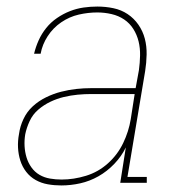

<svg xmlns="http://www.w3.org/2000/svg" viewBox="-20 -558 540 586"><path d="M167 8Q146 8 126 4.5Q106 1 89 -8.5Q72 -18 60 -33.5Q48 -49 42 -68Q36 -87 35 -107.5Q34 -128 38 -149Q41 -172 51.5 -194.5Q62 -217 80 -233.5Q98 -250 120.5 -261Q143 -272 166.5 -278Q190 -284 213 -286.5Q236 -289 259 -289H394L404 -344Q407 -366 407.5 -388.5Q408 -411 403 -431.5Q398 -452 387 -469.5Q376 -487 359 -498.5Q342 -510 320.5 -515Q299 -520 277 -520Q249 -520 220.5 -513.5Q192 -507 167 -490Q142 -473 125.5 -447.5Q109 -422 104 -394H84Q89 -415 98 -435Q107 -455 121 -472.5Q135 -490 154 -503Q173 -516 193.5 -524Q214 -532 235 -535Q256 -538 277 -538Q302 -538 326 -533Q350 -528 369.5 -515Q389 -502 402.5 -482.5Q416 -463 422 -440Q428 -417 427.5 -391.5Q427 -366 423 -341L369 -18H428V0H347L364 -108Q351 -81 329 -58Q307 -35 280.5 -20Q254 -5 225 1.5Q196 8 167 8ZM168 -10Q205 -10 242.5 -21.5Q280 -33 309.5 -59.5Q339 -86 356 -121.5Q373 -157 379 -194L391 -271H259Q238 -271 217 -269Q196 -267 175 -262Q154 -257 134 -247.5Q114 -238 97 -223.5Q80 -209 70.5 -188.5Q61 -168 57 -148Q54 -130 55 -112Q56 -94 61 -77.5Q66 -61 76 -47Q86 -33 100.5 -24.5Q115 -16 132.5 -13Q150 -10 168 -10Z"/></svg>

Font: Iosevka Curly Slab ThObl
Style: Regular
Weight: 100
Italic angle: -9°
Monospace: yes
Designer: Belleve Invis
Foundry: Belleve Invis
Version: Version 11.0.0; ttfautohint (v1.8.3)